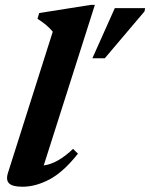

<svg xmlns="http://www.w3.org/2000/svg" viewBox="-20 -732 599 766"><path d="M190.5 -605.5Q167.5 -633.5 129.5 -657L136.5 -680L342 -712.5H358.5L154.5 -72Q209.5 -79 271.5 -138L291 -119Q233.5 -46 178 -16.5Q122.5 13 69.5 13Q30.5 13 16.5 -0.2Q2.5 -13.5 12 -43ZM348.5 -499.5 438 -699.5H559L556.5 -686.5L398 -499.5Z"/></svg>

Font: Newsreader Text
Style: Bold Italic
Weight: 700
Italic angle: -17°
Designer: Hugues Gentile
Foundry: Production Type
Version: Version 1.001